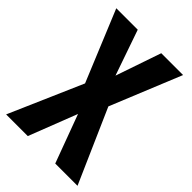

<svg xmlns="http://www.w3.org/2000/svg" viewBox="-211 -805 896 896"><g transform="rotate(45 236.5 -357.0)"><path d="M472.2 0H325.2L236.8 -238.8L144 0H1L159.2 -362.8L14.2 -713.9H155.8L233.9 -488.8L311 -713.9H455.1L312 -363.8Z"/></g></svg>

Font: Open Sans Condensed
Style: Bold
Weight: 700
Width: 3
Designer: Monotype Design Team
Foundry: Monotype Imaging Inc.
Version: Version 3.003; ttfautohint (v1.8.4)